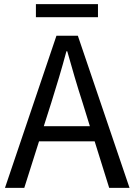

<svg xmlns="http://www.w3.org/2000/svg" viewBox="-20 -905 648 925"><path d="M153 -822H452V-885H153ZM4 0H97L168 -224H436L506 0H604L355 -733H252ZM191 -297 227 -410C253 -493 277 -572 300 -658H304C328 -573 351 -493 378 -410L413 -297Z"/></svg>

Font: Source Han Sans JP
Style: Regular
Weight: 400
Designer: Ryoko NISHIZUKA 西塚涼子 (kana, bopomofo & ideographs); Paul D. Hunt (Latin, Greek & Cyrillic); Sandoll Communications 산돌커뮤니
Foundry: Adobe
Version: Version 2.004;hotconv 1.0.118;makeotfexe 2.5.65603